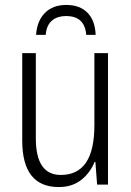

<svg xmlns="http://www.w3.org/2000/svg" viewBox="-20 -747 532 777"><path d="M417 0H373L366 -92H363Q344 -46 307.5 -18Q271 10 218 10Q70 10 70 -178V-532H125V-187Q125 -39 226 -39Q294 -39 328 -89Q362 -139 362 -241V-532H417ZM367 -606H329Q323 -682 248 -682Q211 -682 189.5 -663Q168 -644 165 -606H126Q130 -663 162 -695Q194 -727 248 -727Q303 -727 334 -695.5Q365 -664 367 -606Z"/></svg>

Font: Noto Sans Display Light Narrow
Style: Regular
Weight: 300
Width: 4
Designer: Monotype Design team
Foundry: Monotype Imaging Inc.
Version: Version 1.000